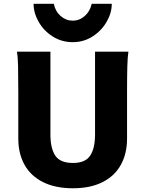

<svg xmlns="http://www.w3.org/2000/svg" viewBox="-20 -987 784 1019"><path d="M654.3 -500.5V-251.5Q654.3 -171.4 621.3 -112.1Q588.4 -52.7 523.9 -20.3Q459.5 12.2 367.2 12.2Q273.9 12.2 208.7 -20.3Q143.6 -52.7 110.4 -112.1Q77.1 -171.4 77.1 -251.5V-500.5Q77.1 -587.4 75.9 -637Q74.7 -686.5 69.8 -712.9H247.6V-273.4Q247.6 -199.2 273.7 -160.6Q299.8 -122.1 367.2 -122.1Q432.6 -122.1 458.5 -160.9Q484.4 -199.7 484.4 -273.4V-712.9H661.6Q657.2 -685.5 655.8 -635.7Q654.3 -585.9 654.3 -500.5ZM365.7 -763.2Q307.1 -763.2 259.5 -793.5Q211.9 -823.7 185.1 -871.1Q158.2 -918.5 158.2 -966.8H265.6Q273.9 -926.3 302 -901.9Q330.1 -877.4 365.7 -877.4Q401.9 -877.4 429.7 -901.9Q457.5 -926.3 466.8 -966.8H573.2Q573.2 -918.9 546.1 -871.6Q519 -824.2 471.7 -793.7Q424.3 -763.2 365.7 -763.2Z"/></svg>

Font: Lesson One Extra
Style: Regular
Weight: 800
Designer: But Ko, Victor Gaultney, Annie Olsen, Julie Remington, Don Collingsworth, Eric Hays, Becca Hirsbrunner
Version: Version 1.100